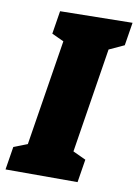

<svg xmlns="http://www.w3.org/2000/svg" viewBox="-94 -765 588 819"><g transform="rotate(10 200.5 -355.0)"><path d="M413 -710 397 -610 332 -580 260 -126 316 -100 300 0H-12L4 -100L63 -123L136 -581L84 -605L100 -705Z"/></g></svg>

Font: Bitter Pro Black
Style: Italic
Weight: 900
Italic angle: -9°
Designer: Sol Matas, and Bitter project Authors
Foundry: Sol Matas
Version: Version 1.010